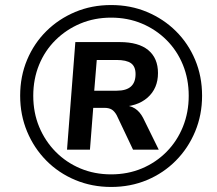

<svg xmlns="http://www.w3.org/2000/svg" viewBox="-20 -737 863 762"><path d="M246 -143 279 -570H455Q530 -570 568.5 -538Q607 -506 607 -447Q607 -386 565.5 -349.5Q524 -313 452 -313L467 -319Q496 -319 515.5 -306.5Q535 -294 548 -269L610 -143H508L443 -280Q434 -296 423 -302.5Q412 -309 394 -309H350L337 -143ZM354 -377H443Q481 -377 499.5 -393.5Q518 -410 518 -443Q518 -473 500 -486Q482 -499 442 -499H364ZM421 5Q345 5 279 -22.5Q213 -50 164 -99.5Q115 -149 87.5 -215Q60 -281 60 -357Q60 -434 87.5 -499.5Q115 -565 164 -613.5Q213 -662 278.5 -689.5Q344 -717 421 -717Q498 -717 563.5 -689.5Q629 -662 678 -613.5Q727 -565 754.5 -499.5Q782 -434 782 -357Q782 -281 754.5 -215Q727 -149 678 -99.5Q629 -50 563.5 -22.5Q498 5 421 5ZM421 -45Q487 -45 543 -68.5Q599 -92 641 -134.5Q683 -177 706 -234Q729 -291 729 -357Q729 -423 706 -479.5Q683 -536 641 -578Q599 -620 543 -643.5Q487 -667 421 -667Q355 -667 299 -643.5Q243 -620 200.5 -578Q158 -536 135 -479.5Q112 -423 112 -357Q112 -290 135.5 -233.5Q159 -177 201 -134.5Q243 -92 299 -68.5Q355 -45 421 -45Z"/></svg>

Font: Muli SemiBold
Style: Italic
Weight: 600
Italic angle: -4.541°
Designer: Vernon Adams
Foundry: Vernon Adams
Version: Version 2.100; ttfautohint (v1.8.1.43-b0c9)